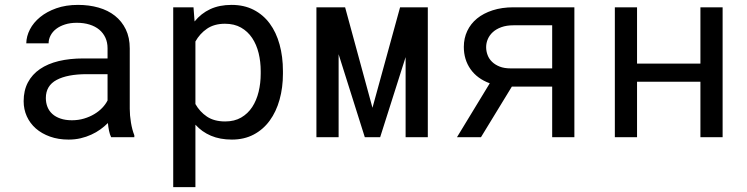

<svg xmlns="http://www.w3.org/2000/svg" viewBox="-20 -558 3040 781"><path d="M432.1 0Q426.8 -10.3 423.6 -25.6Q420.4 -41 418.9 -57.6Q405.3 -43.9 388.4 -31.7Q371.6 -19.5 351.3 -10.3Q331.1 -1 308.1 4.4Q285.2 9.8 259.3 9.8Q217.3 9.8 183.3 -2.4Q149.4 -14.6 125.7 -35.4Q102.1 -56.2 89.1 -84.7Q76.2 -113.3 76.2 -146.5Q76.2 -189.9 93.5 -222.7Q110.8 -255.4 142.6 -277.1Q174.3 -298.8 219 -309.6Q263.7 -320.3 318.8 -320.3H417.5V-361.8Q417.5 -385.7 408.7 -404.8Q399.9 -423.8 383.8 -437.3Q367.7 -450.7 344.5 -458Q321.3 -465.3 292.5 -465.3Q265.6 -465.3 244.4 -458.5Q223.1 -451.7 208.5 -440.4Q193.8 -429.2 185.8 -413.8Q177.7 -398.4 177.7 -381.8H86.9Q87.4 -410.6 101.8 -438.5Q116.2 -466.3 143.3 -488.5Q170.4 -510.7 209.2 -524.4Q248 -538.1 297.4 -538.1Q342.3 -538.1 380.9 -527.1Q419.4 -516.1 447.5 -493.9Q475.6 -471.7 491.7 -438.5Q507.8 -405.3 507.8 -360.8V-115.2Q507.8 -88.9 512.7 -59.3Q517.6 -29.8 526.4 -7.8V0ZM272.5 -68.8Q298.8 -68.8 321.8 -75.7Q344.7 -82.5 363.5 -93.8Q382.3 -105 396 -119.4Q409.7 -133.8 417.5 -149.4V-256.3H333.5Q254.4 -256.3 210.4 -232.9Q166.5 -209.5 166.5 -159.2Q166.5 -139.6 173.1 -123Q179.7 -106.4 192.9 -94.5Q206.1 -82.5 226.1 -75.7Q246.1 -68.8 272.5 -68.8Z M1130.9 -258.3Q1130.9 -201.7 1117.2 -152.6Q1103.5 -103.5 1077.1 -67.4Q1050.8 -31.2 1012 -10.7Q973.1 9.8 923.3 9.8Q875 9.8 838.1 -5.9Q801.3 -21.5 774.9 -50.8V203.1H684.6V-528.3H767.1L771.5 -470.7Q797.9 -503.4 835.2 -520.8Q872.6 -538.1 921.9 -538.1Q972.7 -538.1 1011.7 -518.1Q1050.8 -498 1077.1 -462.4Q1103.5 -426.8 1117.2 -377.2Q1130.9 -327.6 1130.9 -268.6ZM1040.5 -268.6Q1040.5 -307.1 1032 -342Q1023.4 -377 1005.6 -403.6Q987.8 -430.2 960.4 -445.8Q933.1 -461.4 895 -461.4Q851.6 -461.4 822 -441.2Q792.5 -420.9 774.9 -389.2V-134.8Q792.5 -103.5 821.8 -83.7Q851.1 -64 896 -64Q933.6 -64 960.9 -79.8Q988.3 -95.7 1005.9 -122.6Q1023.4 -149.4 1032 -184.6Q1040.5 -219.7 1040.5 -258.3Z M1495.1 -119.6 1607.4 -528.3H1720.2V0H1629.9V-325.7L1526.4 0H1463.9L1357.4 -337.4V0H1267.1V-528.3H1383.8Z M2316.4 -528.3V0H2226.1V-205.6H2062L1936.5 0H1838.9L1972.2 -219.2Q1921.4 -237.8 1894 -276.6Q1866.7 -315.4 1866.7 -367.2Q1866.7 -402.3 1880.6 -431.9Q1894.5 -461.4 1920.4 -482.7Q1946.3 -503.9 1983.9 -516.1Q2021.5 -528.3 2068.4 -528.3ZM1957.5 -366.2Q1957.5 -349.6 1963.4 -334Q1969.2 -318.4 1981.7 -306.4Q1994.1 -294.4 2012.7 -287.1Q2031.2 -279.8 2057.1 -279.8H2226.1V-455.1H2068.4Q2040.5 -455.1 2019.5 -447.5Q1998.5 -439.9 1984.9 -427.5Q1971.2 -415 1964.4 -399.2Q1957.5 -383.3 1957.5 -366.2Z M2919.4 0H2829.1V-225.6H2571.3V0H2481V-528.3H2571.3V-299.3H2829.1V-528.3H2919.4Z"/></svg>

Font: Roboto Mono
Style: Regular
Weight: 400
Designer: Google
Version: Version 2.000985; 2015; ttfautohint (v1.3)